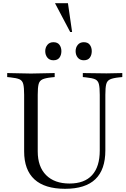

<svg xmlns="http://www.w3.org/2000/svg" viewBox="-20 -1170 790 1201"><path d="M387 11Q260 11 195.5 -48Q131 -107 131 -223V-577Q131 -622 125.5 -644Q120 -666 102 -674Q84 -682 45 -686L25 -688V-713L173 -710H174L322 -713V-688L302 -686Q264 -682 245.5 -673.5Q227 -665 221.5 -643.5Q216 -622 216 -577V-223Q216 -127 268.5 -74.5Q321 -22 415 -22Q508 -22 556 -74.5Q604 -127 604 -229V-577Q604 -622 598.5 -644Q593 -666 575 -674Q557 -682 518 -686L498 -688V-713L646 -711L745 -713V-688L725 -686Q687 -682 668.5 -673.5Q650 -665 644.5 -643.5Q639 -622 639 -577V-229Q639 -109 576.5 -49Q514 11 387 11ZM314 -793Q290 -793 276.5 -809.5Q263 -826 263 -850Q263 -873 276.5 -889.5Q290 -906 314 -906Q340 -906 352 -889.5Q364 -873 364 -850Q364 -826 352 -809.5Q340 -793 314 -793ZM504 -793Q480 -793 466.5 -809.5Q453 -826 453 -850Q453 -873 466.5 -889.5Q480 -906 504 -906Q530 -906 542 -889.5Q554 -873 554 -850Q554 -826 542 -809.5Q530 -793 504 -793ZM431 -970H419L324 -1150H405Z"/></svg>

Font: Baskervville
Style: Regular
Weight: 400
Designer: Alexis Faudot, Rémi Forte, Morgane Pierson, Rafael Ribas, Tanguy Vanlaeys, Rosalie Wagner, Thomas Huot-Marchand
Foundry: ANRT
Version: Version 1.100